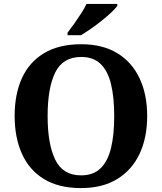

<svg xmlns="http://www.w3.org/2000/svg" viewBox="-20 -951 827 981"><path d="M394.2 10Q280.1 10 204.9 -36Q129.6 -82 92.2 -165Q54.8 -248 54.8 -359Q54.8 -470 92.2 -552Q129.6 -634 205.4 -679.5Q281.2 -725 395.2 -725Q503.7 -725 578.8 -679.5Q653.8 -634 692.9 -551.5Q732 -469 732 -358Q732 -247 692.9 -164.5Q653.8 -82 578.4 -36Q503 10 394.2 10ZM394.2 -55Q456.8 -55 493.9 -91.2Q531 -127.4 547.3 -194.9Q563.6 -262.5 563.6 -358Q563.6 -453.5 547.2 -521.2Q530.9 -588.9 493.9 -624.4Q456.8 -660 395.2 -660Q301.3 -660 262.3 -580.9Q223.3 -501.8 223.3 -358Q223.3 -215.2 262.2 -135.1Q301.2 -55 394.2 -55ZM325.1 -784Q340.1 -803 358.4 -829Q376.8 -855 394.4 -882Q412 -909 422 -931H579.4V-921Q570.4 -908 549.3 -888Q528.1 -868 500.6 -846Q473.2 -824 445 -804.5Q416.8 -785 393.3 -771H325.1Z"/></svg>

Font: Noto Serif Gurmukhi
Style: Regular
Weight: 400
Designer: Vaibhav Singh and the Monotype Design Team
Foundry: Monotype Imaging Inc.
Version: Version 2.003